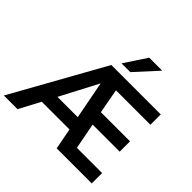

<svg xmlns="http://www.w3.org/2000/svg" viewBox="-264 -1184 1414 1414"><g transform="rotate(45 442.5 -477.0)"><path d="M102.5 0 190.4 -165H479L510.7 0H876V-107.9H613.3L574.2 -311H856V-418.5H552.7L517.1 -610.8H876V-718.8H361.3L-39.6 0ZM401.9 -565.4 458 -272H246.6L400.4 -565.4ZM497.1 -780.3 655.8 -954.1H520.5L405.8 -780.3Z"/></g></svg>

Font: Winston SemiBold
Style: Regular
Weight: 600
Designer: Vernon Adams, Kim Jin-seong, David Berlow, Cristiano Sobral
Foundry: The Winston Project Authors
Version: Version 3.004